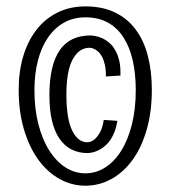

<svg xmlns="http://www.w3.org/2000/svg" viewBox="-20 -652 540 607"><path d="M314.9 -410.2Q314.9 -432.6 311.3 -448.2Q307.6 -463.9 301.8 -474.1Q295.9 -484.4 289.3 -489.7Q282.7 -495.1 277.1 -497.6Q271.5 -500 267.3 -500.5Q263.2 -501 263.2 -501Q230 -501 210 -464.6Q189.9 -428.2 189.9 -353Q189.9 -277.3 208 -239.7Q226.1 -202.1 256.8 -202.1Q268.6 -203.1 278.3 -210.9Q286.6 -217.8 295.2 -231.9Q303.7 -246.1 308.1 -272.9L351.1 -270Q348.1 -251 342.5 -236.3Q336.9 -221.7 329.8 -210.9Q322.8 -200.2 314.5 -192.9Q306.2 -185.5 298.3 -180.7Q279.3 -169.4 257.8 -168Q199.2 -168 167.7 -214.1Q136.2 -260.3 136.2 -351.1Q136.2 -444.8 168.2 -492.4Q200.2 -540 267.1 -540Q293.5 -538.1 314 -525.4Q322.8 -520 331.1 -511.5Q339.4 -502.9 345.9 -490.5Q352.5 -478 356.7 -461.4Q360.8 -444.8 360.8 -422.9V-413.1ZM460 -368.2Q460 -297.9 443.6 -241.5Q427.2 -185.1 398.7 -146Q370.1 -106.9 331.8 -85.9Q293.5 -64.9 250 -64.9Q206.1 -64.9 167.5 -86.7Q128.9 -108.4 100.3 -148.2Q71.8 -188 55.4 -243.9Q39.1 -299.8 39.1 -368.2Q39.1 -426.8 53.7 -475.1Q68.4 -523.4 95.7 -558.3Q123 -593.3 162.1 -612.5Q201.2 -631.8 250 -631.8Q304.2 -631.8 343.8 -612.5Q383.3 -593.3 409.2 -558.3Q435.1 -523.4 447.5 -475.1Q460 -426.8 460 -368.2ZM409.2 -367.2Q409.2 -418.5 399.7 -460.7Q390.1 -502.9 370.6 -533.4Q351.1 -564 321 -580.6Q291 -597.2 250 -597.2Q212.4 -597.2 182.6 -580.6Q152.8 -564 131.8 -533.4Q110.8 -502.9 99.9 -460.7Q88.9 -418.5 88.9 -367.2Q88.9 -307.6 101.3 -259.3Q113.8 -210.9 135.7 -176.3Q157.7 -141.6 187 -122.8Q216.3 -104 250 -104Q282.7 -104 311.8 -122.1Q340.8 -140.1 362.5 -174.3Q384.3 -208.5 396.7 -257.3Q409.2 -306.2 409.2 -367.2Z"/></svg>

Font: Englebert
Style: Regular
Weight: 400
Designer: Astigmatic (AOETI)
Foundry: Astigmatic (AOETI)
Version: Version 1.000